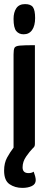

<svg xmlns="http://www.w3.org/2000/svg" viewBox="-29 -720 227 935"><path d="M80 195Q44 195 17.5 177Q-9 159 -9 111Q-9 74 5.5 47.5Q20 21 37 -1V-455Q37 -478 41.5 -487Q46 -496 68 -498Q90 -500 141 -500V-19Q141 -12 139 -7.5Q137 -3 130 3Q116 17 98.5 42Q81 67 81 95Q81 123 110 123Q117 123 123 121.5Q129 120 135 116Q139 126 142 137.5Q145 149 145 157Q145 177 126 186Q107 195 80 195ZM86 -553Q63 -553 50 -569Q37 -585 37 -628Q37 -660 50.5 -680Q64 -700 93 -700Q121 -700 131.5 -685Q142 -670 142 -632Q142 -595 127.5 -574Q113 -553 86 -553Z"/></svg>

Font: Yanone Kaffeesatz SemiBold
Style: Regular
Weight: 600
Designer: Yanone (Cyrillic: Daniel Pouzeot, Huerta Tipografica, and Cyreal)
Foundry: Yanone
Version: Version 2.003